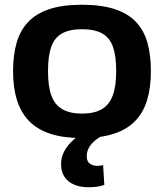

<svg xmlns="http://www.w3.org/2000/svg" viewBox="-20 -571 691 808"><path d="M35 -272Q35 -339 50 -391Q65 -443 98.5 -478.5Q132 -514 187.5 -532.5Q243 -551 325 -551Q407 -551 463 -532.5Q519 -514 552.5 -478.5Q586 -443 600.5 -391Q615 -339 615 -272Q615 -202 599 -149.5Q583 -97 548.5 -61.5Q514 -26 458.5 -8Q403 10 325 10Q247 10 192 -8Q137 -26 102.5 -61.5Q68 -97 51.5 -149.5Q35 -202 35 -272ZM182 -272Q182 -207 196.5 -168Q211 -129 243 -111Q275 -93 325 -93Q376 -93 407.5 -111Q439 -129 454 -168Q469 -207 469 -272Q469 -335 455.5 -373.5Q442 -412 410.5 -430Q379 -448 325 -448Q272 -448 240.5 -430Q209 -412 195.5 -373.5Q182 -335 182 -272ZM351 217Q318 217 292 206Q266 195 251.5 173.5Q237 152 237 120Q237 90 251 64.5Q265 39 288 18.5Q311 -2 338 -15L415 -3Q393 9 377.5 22.5Q362 36 353.5 52Q345 68 345 86Q345 109 358.5 118Q372 127 390 127Q398 127 403.5 126Q409 125 414 124L419 207Q406 212 389.5 214.5Q373 217 351 217Z"/></svg>

Font: Georama SemiExpanded SemiBold
Style: Regular
Weight: 600
Width: 6
Designer: Jean-Baptiste Levee
Foundry: Production Type
Version: Version 1.001